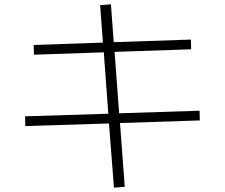

<svg xmlns="http://www.w3.org/2000/svg" viewBox="-20 -804 1040 888"><path d="M443 -780 493 -784 506 -609 863 -621 864 -576 510 -564 531 -280 903 -292 904 -247 535 -235 557 60 507 64 484 -233 97 -221 96 -266 481 -278 460 -562 137 -551 136 -596 456 -607Z"/></svg>

Font: M PLUS 1p Light
Style: Regular
Weight: 300
Version: Version 1.061